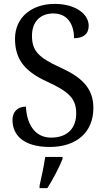

<svg xmlns="http://www.w3.org/2000/svg" viewBox="-20 -744 544 985"><path d="M235 10C370 10 459 -63 459 -190C459 -294 397 -349 287 -399C179 -448 144 -483 144 -560C144 -630 184 -675 254 -675C331 -675 360 -612 360 -548C407 -548 435 -569 435 -612C435 -669 372 -724 260 -724C144 -724 57 -656 57 -545C57 -435 112 -375 224 -324C330 -275 371 -240 371 -163C371 -83 323 -38 242 -38C157 -38 117 -110 113 -197C70 -197 44 -170 44 -129C44 -46 107 10 235 10ZM183 208V221H223C250 179 285 113 301 71V61H212C205 109 193 164 183 208Z"/></svg>

Font: Noto Serif Ethiopic SmCn
Style: Regular
Weight: 400
Width: 4
Designer: Monotype Design Team
Foundry: Monotype Imaging Inc.
Version: Version 2.102